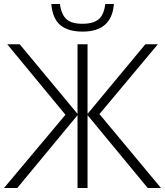

<svg xmlns="http://www.w3.org/2000/svg" viewBox="-20 -934 820 954"><path d="M365.2 -713.9H415V-368.2L702.1 -713.9H764.2L474.1 -367.2L779.8 0H713.9L415 -361.8V0H365.2V-361.8L65.9 0H0L305.2 -363.8L16.1 -713.9H78.1L365.2 -368.2ZM390.1 -776.9Q317.4 -777.3 279.3 -809.6Q241.2 -841.8 234.9 -914.1H277.8Q285.2 -860.4 311 -837.9Q336.9 -815.4 390.6 -815.9Q444.3 -815.9 470.7 -838.9Q497.1 -861.8 502.9 -914.1H545.9Q535.6 -776.9 390.1 -776.9Z"/></svg>

Font: OpenSans-Light
Style: Regular
Weight: 300
Foundry: Ascender Corporation
Version: Version 1.10